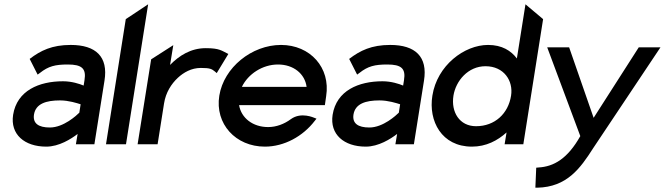

<svg xmlns="http://www.w3.org/2000/svg" viewBox="-20 -671 3092 893"><path d="M41 -137C27 -46 94 11 195 11C255 11 311 -25 341 -48L333 0H419L466 -296C484 -407 426 -462 309 -462C222 -462 169 -436 118 -397L155 -324L166 -332C205 -363 237 -371 295 -371C360 -371 382 -353 373 -298L369 -273C350 -281 314 -293 273 -293C162 -293 59 -250 41 -137ZM138 -138C146 -189 195 -204 259 -204C300 -204 339 -191 355 -186L349 -147C337 -135 276 -78 212 -78C159 -78 132 -97 138 -138Z M473 0H566L669 -651L565 -582Z M620 0H713L743 -190C751 -241 777 -281 807 -309C834 -334 870 -355 914 -355C958 -355 965 -350 980 -338L988 -331L1042 -420C1011 -435 1002 -447 937 -447C868 -447 814 -413 771 -369L786 -461L683 -395Z M1000 -226C979 -95 1076 11 1212 11C1302 11 1389 -37 1444 -109L1452 -119L1442 -123C1441 -123 1381 -152 1333 -117C1302 -94 1265 -80 1227 -80C1156 -80 1102 -122 1092 -182H1491L1497 -224C1518 -356 1423 -462 1287 -462C1151 -462 1021 -357 1000 -226ZM1105 -267C1134 -327 1201 -371 1273 -371C1345 -371 1398 -328 1406 -267Z M1527 -137C1513 -46 1580 11 1681 11C1741 11 1797 -25 1827 -48L1819 0H1905L1952 -296C1970 -407 1912 -462 1795 -462C1708 -462 1655 -436 1604 -397L1641 -324L1652 -332C1691 -363 1723 -371 1781 -371C1846 -371 1868 -353 1859 -298L1855 -273C1836 -281 1800 -293 1759 -293C1648 -293 1545 -250 1527 -137ZM1624 -138C1632 -189 1681 -204 1745 -204C1786 -204 1825 -191 1841 -186L1835 -147C1823 -135 1762 -78 1698 -78C1645 -78 1618 -97 1624 -138Z M1991 -226C1972 -108 2034 11 2175 11C2241 11 2294 -17 2336 -55L2327 0H2414L2506 -582L2424 -651L2384 -399C2357 -435 2315 -462 2250 -462C2140 -462 2013 -367 1991 -226ZM2089 -226C2100 -295 2157 -363 2238 -363C2324 -363 2368 -295 2357 -226C2344 -143 2282 -84 2194 -84C2117 -84 2077 -150 2089 -226Z M2525 -451 2679 -38C2620 67 2556 104 2484 108L2474 109L2470 202H2479C2617 199 2679 112 2739 18L3052 -451H2951L2741 -123L2627 -451Z"/></svg>

Font: Charger Sport
Style: BdObl
Weight: 700
Designer: Jasper
Foundry: Cannot Into Space Fonts
Version: Version 1.1